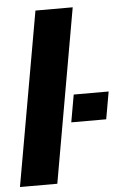

<svg xmlns="http://www.w3.org/2000/svg" viewBox="-55 -824 548 864"><g transform="rotate(-5 219.0 -392.5)"><path d="M-0.2 0H168.5L306.7 -785H138.4ZM277 -393.5 255.2 -269.8H413L434.8 -393.5Z"/></g></svg>

Font: Anybody Thin
Style: Italic
Weight: 100
Italic angle: -10°
Designer: Tyler Finck
Foundry: Etcetera Type Company
Version: Version 1.114;gftools[0.9.25]